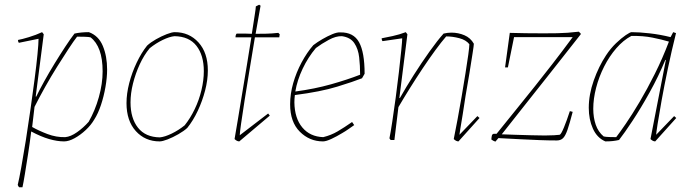

<svg xmlns="http://www.w3.org/2000/svg" viewBox="-20 -592 2912 812"><path d="M61 200Q57 196 55 190Q61 165 70 115.5Q79 66 89 3Q99 -60 108.5 -127Q118 -194 126 -255Q134 -316 138.5 -362Q143 -408 143 -428L60 -411Q56 -415 56 -423Q73 -426 102.5 -435Q132 -444 158 -456L165 -447L131 -184L133 -183Q147 -212 167.5 -249Q188 -286 211 -323.5Q234 -361 256 -394.5Q278 -428 295 -450Q322 -456 356 -456Q397 -441 415 -397.5Q433 -354 433 -298Q433 -264 426 -224Q419 -184 407 -148Q395 -112 379 -87Q365 -63 342.5 -42Q320 -21 295.5 -7.5Q271 6 251 6Q222 6 187.5 -4Q153 -14 112 -36Q106 13 98.5 61Q91 109 85 145.5Q79 182 75 200ZM256 -12Q279 -14 306 -33Q333 -52 355 -77Q382 -124 398 -181Q414 -238 414 -290Q414 -343 401 -379Q388 -415 363 -434Q356 -436 338 -436.5Q320 -437 306 -437Q292 -419 270 -385.5Q248 -352 222 -310.5Q196 -269 171 -224.5Q146 -180 126 -140L116 -55Q144 -39 181 -25Q218 -11 256 -12Z M655 6Q594 6 554.5 -37.5Q515 -81 515 -156Q515 -196 526.5 -240.5Q538 -285 558 -327Q578 -369 602 -399Q617 -413 640 -426Q663 -439 685 -447.5Q707 -456 719 -456Q780 -456 819.5 -412.5Q859 -369 859 -294Q859 -254 847.5 -209.5Q836 -165 816.5 -123.5Q797 -82 772 -51Q758 -38 734.5 -24.5Q711 -11 689 -2.5Q667 6 655 6ZM656 -11Q677 -13 706 -27Q735 -41 761 -62Q785 -92 803.5 -130.5Q822 -169 832 -211Q842 -253 842 -291Q842 -358 811 -398Q780 -438 718 -439Q697 -437 668 -423Q639 -409 613 -388Q589 -359 571 -320Q553 -281 542.5 -239Q532 -197 532 -159Q532 -92 563.5 -52Q595 -12 656 -11Z M992 6Q982 6 972 -4Q977 -33 985.5 -83.5Q994 -134 1004 -195.5Q1014 -257 1024.5 -319Q1035 -381 1043 -434H976Q976 -445 981 -450Q999 -450 1015 -450Q1031 -450 1045 -449Q1052 -495 1057 -526.5Q1062 -558 1062 -565L1076 -572L1082 -568Q1073 -516 1061 -449Q1083 -449 1106 -449.5Q1129 -450 1157 -453L1163 -447L1161 -434H1058Q1047 -367 1035.5 -297.5Q1024 -228 1014.5 -168Q1005 -108 999.5 -68.5Q994 -29 994 -20L1114 -112L1121 -103Z M1346 6Q1289 6 1248 -35Q1207 -76 1207 -151Q1207 -195 1220 -240.5Q1233 -286 1255.5 -328Q1278 -370 1305 -401Q1322 -414 1343.5 -426.5Q1365 -439 1385.5 -447.5Q1406 -456 1419 -455Q1475 -456 1498.5 -413.5Q1522 -371 1522 -280L1511 -261Q1476 -247 1406 -225.5Q1336 -204 1227 -190Q1225 -174 1225 -159Q1226 -92 1258.5 -53Q1291 -14 1347 -12Q1380 -20 1408 -36.5Q1436 -53 1469 -76L1478 -63Q1468 -56 1454.5 -46.5Q1441 -37 1427 -29Q1404 -15 1381.5 -4.5Q1359 6 1346 6ZM1316 -389Q1283 -350 1260 -301.5Q1237 -253 1229 -205Q1311 -216 1380 -235.5Q1449 -255 1503 -276Q1503 -314 1499 -349.5Q1495 -385 1478.5 -409.5Q1462 -434 1426 -439Q1401 -440 1370.5 -423.5Q1340 -407 1316 -389Z M1919 6Q1909 6 1899 -4Q1906 -39 1915 -86.5Q1924 -134 1932.5 -184.5Q1941 -235 1948.5 -281.5Q1956 -328 1960.5 -361Q1965 -394 1965 -405Q1951 -423 1922.5 -430.5Q1894 -438 1867 -438Q1847 -415 1821 -379.5Q1795 -344 1767 -302Q1739 -260 1712.5 -217.5Q1686 -175 1665 -139L1648 0H1632L1627 -7Q1632 -31 1639 -77.5Q1646 -124 1653.5 -179Q1661 -234 1667 -287Q1673 -340 1677 -379Q1681 -418 1681 -430L1598 -418Q1594 -422 1594 -430Q1611 -433 1640.5 -439.5Q1670 -446 1696 -456L1703 -447L1669 -178L1671 -177Q1697 -223 1730 -275Q1763 -327 1796.5 -374Q1830 -421 1856 -450Q1864 -452 1872.5 -453Q1881 -454 1889 -454Q1918 -454 1944 -443Q1970 -432 1984 -407Q1984 -400 1978.5 -365.5Q1973 -331 1965.5 -283.5Q1958 -236 1949 -187Q1943 -146 1937 -109Q1931 -72 1927 -48.5Q1923 -25 1923 -22L1999 -101L2008 -93Z M2335 2Q2300 2 2261 0.5Q2222 -1 2183 -3Q2159 -4 2135 -5.5Q2111 -7 2088 -8Q2080 2 2075 7Q2066 4 2058 -2Q2058 -7 2059 -12.5Q2060 -18 2061 -22Q2063 -24 2067 -26H2080Q2129 -87 2168 -135Q2207 -183 2242 -227Q2277 -271 2315.5 -320.5Q2354 -370 2402 -435H2154Q2147 -403 2141 -371Q2135 -339 2128 -307H2116L2136 -453Q2168 -452 2204.5 -451.5Q2241 -451 2279 -451Q2313 -451 2336.5 -451.5Q2360 -452 2381 -453.5Q2402 -455 2428 -458L2436 -450V-447Q2390 -389 2356.5 -346Q2323 -303 2295 -268Q2267 -233 2239.5 -198Q2212 -163 2179 -121.5Q2146 -80 2102 -24Q2124 -23 2158 -22Q2192 -21 2226.5 -20Q2261 -19 2284 -19Q2306 -19 2323 -20Q2340 -21 2347 -22Q2353 -24 2365 -53Q2377 -82 2390 -122L2402 -119Q2389 -69 2380 -43Q2371 -17 2361 -7.5Q2351 2 2335 2Z M2540 6Q2505 -9 2487.5 -48Q2470 -87 2470 -136Q2470 -192 2491 -251.5Q2512 -311 2543 -358Q2562 -387 2585 -409Q2608 -431 2626.5 -443.5Q2645 -456 2651 -456Q2683 -456 2727.5 -451Q2772 -446 2816 -435L2827 -456L2839 -452Q2820 -376 2804.5 -302Q2789 -228 2778 -167Q2767 -106 2761 -67Q2755 -28 2755 -22L2831 -101L2840 -93L2751 6Q2741 6 2731 -4L2796 -338L2794 -339Q2765 -269 2727.5 -201.5Q2690 -134 2655 -81Q2620 -28 2598 0Q2585 3 2571.5 4.5Q2558 6 2540 6ZM2586 -12Q2600 -30 2626.5 -68.5Q2653 -107 2685 -161Q2717 -215 2749.5 -280Q2782 -345 2809 -416Q2779 -425 2739 -433Q2699 -441 2650 -440Q2616 -422 2586.5 -388Q2557 -354 2535 -310.5Q2513 -267 2501 -220.5Q2489 -174 2489 -132Q2489 -95 2499.5 -64.5Q2510 -34 2533 -15Q2541 -13 2556.5 -12.5Q2572 -12 2586 -12Z"/></svg>

Font: Labrada Thin
Style: Italic
Weight: 100
Italic angle: -7°
Designer: Mercedes Jáuregui
Foundry: Omnibus-Type Team
Version: Version 1.000; ttfautohint (v1.8.4.7-5d5b)